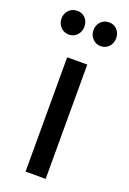

<svg xmlns="http://www.w3.org/2000/svg" viewBox="-143 -784 560 835"><g transform="rotate(20 137.0 -367.0)"><path d="M116 -679Q116 -656 101 -640Q86 -624 64 -624Q41 -624 25.5 -640Q10 -656 10 -679Q10 -703 25.5 -718.5Q41 -734 64 -734Q87 -734 101.5 -718.5Q116 -703 116 -679ZM263 -679Q263 -656 248 -640Q233 -624 211 -624Q189 -624 173.5 -640Q158 -656 158 -679Q158 -703 173 -718.5Q188 -734 211 -734Q234 -734 248.5 -718.5Q263 -703 263 -679ZM91 -529H184V0H91Z"/></g></svg>

Font: Montserrat arm
Style: Regular
Weight: 400
Designer: Julieta Ulanovsky
Foundry: Julieta Ulanovsky
Version: Version 6.000;PS 006.000;hotconv 1.0.88;makeotf.lib2.5.64775